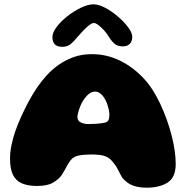

<svg xmlns="http://www.w3.org/2000/svg" viewBox="-20 -850 861 890"><path d="M659 20Q623.5 20 596 10Q568.5 0 547 -26Q542.5 -33.5 538.5 -41Q534.5 -48.5 530.8 -56.2Q527 -64 521.5 -73.5Q516 -83 507 -94Q496.5 -108.5 485 -116.8Q473.5 -125 459.5 -128.5Q453.5 -130.5 444.8 -131.5Q436 -132.5 425.5 -133.2Q415 -134 405 -134Q389.5 -134 373.2 -132.8Q357 -131.5 344 -129Q331 -126 322 -120.5Q313 -115 306 -105.5Q299.5 -97 293.2 -85.8Q287 -74.5 280.5 -62.8Q274 -51 266.5 -39Q250.5 -17.5 224.8 -2.8Q199 12 151 12Q109.5 12 81.5 0Q53.5 -12 40 -39.8Q26.5 -67.5 26.5 -114.5Q26.5 -144 33 -176.2Q39.5 -208.5 51 -241.8Q62.5 -275 76.8 -306.2Q91 -337.5 105.5 -365.5Q120 -393.5 133.5 -415.5Q147 -437.5 157 -451.5Q173.5 -475.5 197 -501.2Q220.5 -527 251.2 -549Q282 -571 320.5 -585Q359 -599 406 -599Q474 -599 535.5 -569.2Q597 -539.5 648 -484.5Q669 -462 688 -432.2Q707 -402.5 723.2 -367.8Q739.5 -333 752.8 -296Q766 -259 775.5 -222.2Q785 -185.5 789.8 -151.5Q794.5 -117.5 794.5 -89.5Q794.5 -28.5 757.5 -4.2Q720.5 20 659 20ZM471.5 -283Q481 -288 484 -295.8Q487 -303.5 487 -319Q487 -329 484.2 -341.8Q481.5 -354.5 477 -367.5Q472.5 -380.5 466.5 -390.5Q458 -406 446 -415.8Q434 -425.5 421.5 -425.5Q402 -425.5 386 -409.5Q370 -393.5 360 -374.5Q356.5 -368 352.8 -359.2Q349 -350.5 346 -341.2Q343 -332 341 -323.2Q339 -314.5 339 -307.5Q339 -290 354.5 -282.5Q370 -275 390 -275Q409 -275 424.2 -276Q439.5 -277 451.2 -278.8Q463 -280.5 471.5 -283ZM268 -633Q223 -633 223 -678.5Q223 -699 242.5 -725Q262 -751 292.2 -774.8Q322.5 -798.5 355.2 -814.2Q388 -830 414 -830Q437 -830 467.8 -813.8Q498.5 -797.5 527 -773Q555.5 -748.5 574.2 -723.2Q593 -698 593 -679.5Q593 -658.5 581.5 -646.8Q570 -635 550 -635Q524.5 -635 510.2 -647.8Q496 -660.5 483 -682Q475 -695.5 462 -709.8Q449 -724 436 -733.8Q423 -743.5 414.5 -743.5Q406.5 -743.5 392.8 -732.8Q379 -722 364.5 -706.8Q350 -691.5 339 -678.5Q323 -658.5 307.8 -645.8Q292.5 -633 268 -633Z"/></svg>

Font: Gluten ExtraBold
Style: Regular
Weight: 800
Designer: Tyler Finck
Foundry: Etcetera Type Company
Version: Version 1.300